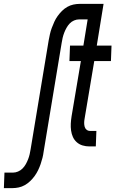

<svg xmlns="http://www.w3.org/2000/svg" viewBox="-97 -755 617 990"><path d="M-77 215 -74 135H-30Q-17 135 -4 129.5Q9 124 19 114Q29 104 36 91.5Q43 79 48 66Q53 53 56 40Q59 27 61 14L154 -547Q157 -563 160.5 -579Q164 -595 170 -611Q176 -627 183 -642.5Q190 -658 200 -672Q210 -686 222.5 -698.5Q235 -711 250 -719.5Q265 -728 281.5 -731.5Q298 -735 314 -735H411L398 -655H311Q298 -655 285 -649.5Q272 -644 262.5 -634Q253 -624 246 -611.5Q239 -599 234 -586Q229 -573 226 -560Q223 -547 221 -534L128 27Q126 43 122 59Q118 75 112.5 91Q107 107 99.5 122.5Q92 138 82 152Q72 166 59 178.5Q46 191 31 199.5Q16 208 -0.5 211.5Q-17 215 -33 215ZM364 0Q346 0 329 -5Q312 -10 299 -21.5Q286 -33 279 -48.5Q272 -64 269.5 -82Q267 -100 268 -118Q269 -136 272 -155L320 -440H261L264 -520H333L368 -735H437L402 -520H478L475 -440H389L339 -142Q337 -131 337 -121Q337 -111 339.5 -101.5Q342 -92 349.5 -86Q357 -80 367 -80H400L397 0Z"/></svg>

Font: Iosevka Curly Medium
Style: Italic
Weight: 500
Italic angle: -9°
Monospace: yes
Designer: Belleve Invis
Foundry: Belleve Invis
Version: Version 22.1.2; ttfautohint (v1.8.4)